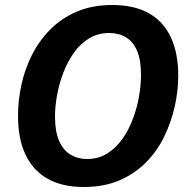

<svg xmlns="http://www.w3.org/2000/svg" viewBox="-20 -736 757 768"><path d="M315 12Q229 12 170.5 -21Q112 -54 82 -117.5Q52 -181 52 -273Q52 -333 65.5 -396Q79 -459 108 -516.5Q137 -574 182 -619Q227 -664 288.5 -690Q350 -716 429 -716Q516 -716 574.5 -683.5Q633 -651 663 -587.5Q693 -524 693 -433Q693 -373 679 -310.5Q665 -248 637 -190Q609 -132 564 -86.5Q519 -41 457.5 -14.5Q396 12 315 12ZM328 -100Q374 -100 409.5 -122.5Q445 -145 470.5 -181.5Q496 -218 512.5 -263Q529 -308 536.5 -353Q544 -398 544 -437Q544 -497 528 -533.5Q512 -570 483.5 -587Q455 -604 417 -604Q371 -604 335.5 -582Q300 -560 274.5 -523.5Q249 -487 232.5 -443Q216 -399 208 -354Q200 -309 200 -270Q200 -210 216.5 -172.5Q233 -135 262 -117.5Q291 -100 328 -100Z"/></svg>

Font: Bitter Thin
Style: Bold Italic
Weight: 700
Italic angle: -9°
Version: Version 3.021